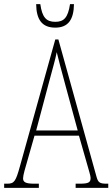

<svg xmlns="http://www.w3.org/2000/svg" viewBox="-22 -904 541 924"><path d="M244 -771C307 -771 333 -811 334 -884H315C305 -818 285 -799 244 -799C201 -799 181 -820 172 -884H152C153 -810 180 -771 244 -771ZM-2 0H165V-20H143C100 -20 89 -28 89 -46C89 -61 101 -101 109 -128L144 -251H358L398 -111C405 -86 414 -58 414 -48C414 -27 406 -20 362 -20H342V0H499V-20H492C458 -20 450 -25 442 -55L259 -714H244L74 -104C54 -32 47 -20 13 -20H-2ZM152 -276 214 -509C229 -567 245 -619 251 -653C259 -620 272 -570 293 -493L352 -276Z"/></svg>

Font: Noto Serif ExtraCondensed Thin
Style: Regular
Weight: 100
Width: 2
Designer: Monotype Design Team
Foundry: Monotype Imaging Inc.
Version: Version 2.013